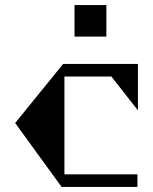

<svg xmlns="http://www.w3.org/2000/svg" viewBox="-20 -740 606 760"><path d="M275 -720H401V-595H275ZM421 -437H235V-50H524V0H224L40 -253L230 -487H526V-303Z"/></svg>

Font: Chokokutai
Style: Regular
Weight: 400
Designer: 108号,108go
Foundry: Font Zone 108
Version: Version 1.000; ttfautohint (v1.8.3)